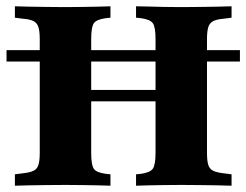

<svg xmlns="http://www.w3.org/2000/svg" viewBox="-20 -591 784 611"><path d="M0.8 -395.2V-431.5H743.5V-395.2ZM106.5 -369.4V-465.3Q106.5 -491.1 102.4 -504.4Q98.4 -517.7 86.7 -523.8Q75 -529.8 52.4 -531.5L27.4 -534.7V-571Q46 -570.2 71.8 -569.8Q97.6 -569.4 125 -569Q152.4 -568.5 176.6 -568.5H187.9H199.2Q221 -568.5 245.2 -569Q269.4 -569.4 292.3 -569.8Q315.3 -570.2 331.5 -571V-534.7L316.1 -533.1Q286.3 -529 278.2 -516.5Q270.2 -504 270.2 -465.3V-369.4ZM475 -201.6V-465.3Q475 -504.8 466.5 -516.9Q458.1 -529 429 -533.1L412.9 -534.7V-571Q429.8 -571 452.8 -570.2Q475.8 -569.4 500 -569Q524.2 -568.5 546 -568.5H557.3H568.5Q592.7 -568.5 620.2 -569Q647.6 -569.4 673.4 -569.8Q699.2 -570.2 716.9 -571V-534.7L692.7 -531.5Q670.2 -529.8 658.5 -523.8Q646.8 -517.7 642.7 -504.4Q638.7 -491.1 638.7 -465.3V-201.6ZM176.6 -2.4Q152.4 -2.4 125 -2Q97.6 -1.6 71.8 -1.2Q46 -0.8 27.4 0V-36.3L52.4 -39.5Q75 -41.9 86.7 -47.6Q98.4 -53.2 102.4 -66.5Q106.5 -79.8 106.5 -105.6V-369.4H270.2V-105.6Q270.2 -66.9 278.2 -54.4Q286.3 -41.9 316.1 -37.9L331.5 -36.3V0Q315.3 -0.8 292.3 -1.2Q269.4 -1.6 245.2 -2Q221 -2.4 199.2 -2.4H187.9ZM201.6 -268.5V-304.8H542.7V-268.5ZM545.2 -2.4Q523.4 -2.4 499.2 -2Q475 -1.6 452.4 -1.2Q429.8 -0.8 412.9 0V-36.3L429 -37.9Q458.1 -41.9 466.5 -54.4Q475 -66.9 475 -105.6V-201.6H638.7V-105.6Q638.7 -79.8 642.7 -66.5Q646.8 -53.2 658.5 -47.6Q670.2 -41.9 691.9 -39.5L716.9 -36.3V0Q698.4 -0.8 672.6 -1.2Q646.8 -1.6 619.8 -2Q592.7 -2.4 568.5 -2.4H557.3Z"/></svg>

Font: Playfair 9pt Black
Style: Regular
Weight: 900
Designer: Claus Eggers Sørensen
Foundry: Claus Eggers Sørensen
Version: Version 2.203